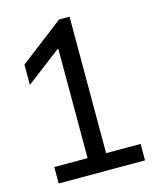

<svg xmlns="http://www.w3.org/2000/svg" viewBox="-110 -805 726 882"><g transform="rotate(-15 253.0 -363.5)"><path d="M58.9 0V-78.1H217.3V-597.3H213.1L48.3 -471.6V-568.2L255.7 -727.3H305.4V-78.1H469.5V0Z"/></g></svg>

Font: TID UI
Style: Regular
Weight: 400
Designer: The TID Project Authors
Foundry: Bakken & Bæck
Version: Version 1.001;hotconv 1.0.109;makeotfexe 2.5.65596